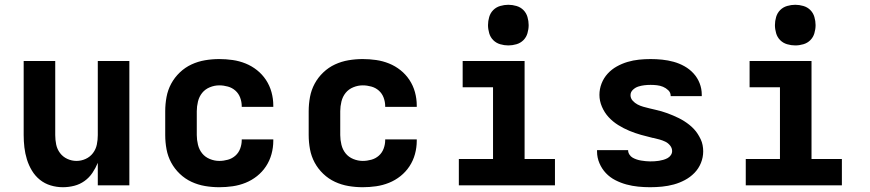

<svg xmlns="http://www.w3.org/2000/svg" viewBox="-20 -775 3640 803"><path d="M243 8Q217 8 192 0.5Q167 -7 147 -23Q127 -39 113.5 -61.5Q100 -84 92.5 -108.5Q85 -133 82 -158.5Q79 -184 79 -210V-520H211V-210Q211 -190 215 -170.5Q219 -151 231 -135Q243 -119 261.5 -110.5Q280 -102 300 -102Q320 -102 338.5 -110.5Q357 -119 369 -135Q381 -151 385 -170.5Q389 -190 389 -210V-520H521V0H389V-94Q380 -72 366.5 -52Q353 -32 333.5 -18Q314 -4 290.5 2Q267 8 243 8Z M897 8Q867 8 837.5 3Q808 -2 781 -14.5Q754 -27 732 -48Q710 -69 696 -95Q682 -121 676.5 -150.5Q671 -180 671 -210V-310Q671 -340 676.5 -369.5Q682 -399 696 -425Q710 -451 732 -472Q754 -493 781 -505.5Q808 -518 837.5 -523Q867 -528 897 -528Q925 -528 953 -524Q981 -520 1007 -509.5Q1033 -499 1055 -481.5Q1077 -464 1092.5 -440.5Q1108 -417 1115.5 -389.5Q1123 -362 1123 -334V-328H991V-331Q991 -349 984.5 -366.5Q978 -384 964.5 -396Q951 -408 933 -413Q915 -418 897 -418Q877 -418 857.5 -410Q838 -402 825.5 -386.5Q813 -371 808 -350.5Q803 -330 803 -310V-210Q803 -190 808 -169.5Q813 -149 825.5 -133.5Q838 -118 857.5 -110Q877 -102 897 -102Q915 -102 933 -107Q951 -112 964.5 -124Q978 -136 984.5 -153.5Q991 -171 991 -189V-192H1123V-186Q1123 -158 1115.5 -130.5Q1108 -103 1092.5 -79.5Q1077 -56 1055 -38.5Q1033 -21 1007 -10.5Q981 0 953 4Q925 8 897 8Z M1497 8Q1467 8 1437.5 3Q1408 -2 1381 -14.5Q1354 -27 1332 -48Q1310 -69 1296 -95Q1282 -121 1276.5 -150.5Q1271 -180 1271 -210V-310Q1271 -340 1276.5 -369.5Q1282 -399 1296 -425Q1310 -451 1332 -472Q1354 -493 1381 -505.5Q1408 -518 1437.5 -523Q1467 -528 1497 -528Q1525 -528 1553 -524Q1581 -520 1607 -509.5Q1633 -499 1655 -481.5Q1677 -464 1692.5 -440.5Q1708 -417 1715.5 -389.5Q1723 -362 1723 -334V-328H1591V-331Q1591 -349 1584.5 -366.5Q1578 -384 1564.5 -396Q1551 -408 1533 -413Q1515 -418 1497 -418Q1477 -418 1457.5 -410Q1438 -402 1425.5 -386.5Q1413 -371 1408 -350.5Q1403 -330 1403 -310V-210Q1403 -190 1408 -169.5Q1413 -149 1425.5 -133.5Q1438 -118 1457.5 -110Q1477 -102 1497 -102Q1515 -102 1533 -107Q1551 -112 1564.5 -124Q1578 -136 1584.5 -153.5Q1591 -171 1591 -189V-192H1723V-186Q1723 -158 1715.5 -130.5Q1708 -103 1692.5 -79.5Q1677 -56 1655 -38.5Q1633 -21 1607 -10.5Q1581 0 1553 4Q1525 8 1497 8Z M1899 0V-110H2042V-410H1915V-520H2174V-110H2301V0ZM2106 -585Q2089 -585 2072 -590Q2055 -595 2043 -607Q2031 -619 2026 -636Q2021 -653 2021 -670Q2021 -687 2026 -704Q2031 -721 2043 -733Q2055 -745 2072 -750Q2089 -755 2106 -755Q2123 -755 2140 -750Q2157 -745 2169 -733Q2181 -721 2186 -704Q2191 -687 2191 -670Q2191 -653 2186 -636Q2181 -619 2169 -607Q2157 -595 2140 -590Q2123 -585 2106 -585Z M2699 8Q2674 8 2649 5.5Q2624 3 2600 -3.5Q2576 -10 2553.5 -21.5Q2531 -33 2514 -51Q2497 -69 2487 -92.5Q2477 -116 2477 -141V-147H2607V-146Q2607 -137 2612.5 -128.5Q2618 -120 2626 -115.5Q2634 -111 2643 -108Q2652 -105 2661.5 -103.5Q2671 -102 2680.5 -101Q2690 -100 2699 -100Q2708 -100 2717.5 -100.5Q2727 -101 2736 -102.5Q2745 -104 2754 -106.5Q2763 -109 2771.5 -113.5Q2780 -118 2785.5 -126Q2791 -134 2791 -143Q2791 -156 2782.5 -166.5Q2774 -177 2762.5 -182.5Q2751 -188 2738.5 -191.5Q2726 -195 2713 -198H2711Q2686 -204 2661 -211Q2636 -218 2612 -228Q2588 -238 2565.5 -252Q2543 -266 2525.5 -285Q2508 -304 2497.5 -328.5Q2487 -353 2487 -378Q2487 -403 2496 -426Q2505 -449 2521.5 -467Q2538 -485 2559.5 -497Q2581 -509 2604.5 -516Q2628 -523 2652.5 -525.5Q2677 -528 2701 -528Q2725 -528 2749.5 -525.5Q2774 -523 2797.5 -516.5Q2821 -510 2842.5 -498Q2864 -486 2880.5 -468Q2897 -450 2906 -427Q2915 -404 2915 -379V-373H2785V-374Q2785 -388 2775 -397.5Q2765 -407 2753 -412Q2741 -417 2727.5 -418.5Q2714 -420 2701 -420Q2688 -420 2675 -418.5Q2662 -417 2649.5 -413Q2637 -409 2627 -399.5Q2617 -390 2617 -377Q2617 -364 2626 -354Q2635 -344 2646.5 -338Q2658 -332 2670.5 -328.5Q2683 -325 2695.5 -322Q2708 -319 2721 -316Q2734 -313 2746.5 -309.5Q2759 -306 2771 -301.5Q2783 -297 2795 -292Q2807 -287 2819 -281Q2831 -275 2842 -268Q2853 -261 2863 -253Q2873 -245 2882 -235.5Q2891 -226 2898 -215Q2905 -204 2910.5 -192.5Q2916 -181 2918.5 -168Q2921 -155 2921 -142Q2921 -117 2911.5 -93.5Q2902 -70 2884.5 -52Q2867 -34 2844.5 -22Q2822 -10 2798 -3.5Q2774 3 2749 5.5Q2724 8 2699 8Z M3099 0V-110H3242V-410H3115V-520H3374V-110H3501V0ZM3306 -585Q3289 -585 3272 -590Q3255 -595 3243 -607Q3231 -619 3226 -636Q3221 -653 3221 -670Q3221 -687 3226 -704Q3231 -721 3243 -733Q3255 -745 3272 -750Q3289 -755 3306 -755Q3323 -755 3340 -750Q3357 -745 3369 -733Q3381 -721 3386 -704Q3391 -687 3391 -670Q3391 -653 3386 -636Q3381 -619 3369 -607Q3357 -595 3340 -590Q3323 -585 3306 -585Z"/></svg>

Font: Iosevka Extrabold Extended
Style: Regular
Weight: 800
Width: 7
Monospace: yes
Designer: Belleve Invis
Foundry: Belleve Invis
Version: Version 32.5.0; ttfautohint (v1.8.4)